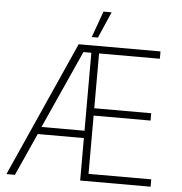

<svg xmlns="http://www.w3.org/2000/svg" viewBox="-58 -935 940 991"><g transform="rotate(5 411.5 -439.5)"><path d="M480 -879H438L389 -743H421ZM12 0H56L155 -220H394V0H759V-38H434V-340H729V-378H434V-662H749V-700H325ZM171 -258 353 -662H394V-258Z"/></g></svg>

Font: Fixel Text ExtraLight
Style: Regular
Weight: 200
Width: 4
Designer: AlfaBravo + MacPaw
Foundry: Kyrylo Tkachov, Marchela Mozhyna, Serhii Makarenko, Maria Weinstein, Zakhar Kryvoshyya
Version: Version 1.211